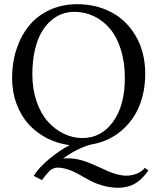

<svg xmlns="http://www.w3.org/2000/svg" viewBox="-20 -678 742 907"><path d="M132.8 -327.1Q132.8 -257.3 152.6 -199.5Q172.4 -141.6 205.6 -104.2Q238.8 -66.9 281.2 -46.4Q323.7 -25.9 370.1 -25.9Q457.5 -25.9 513.7 -102.3Q569.8 -178.7 569.8 -310.1Q569.8 -383.8 551 -443.6Q532.2 -503.4 499.8 -542Q467.3 -580.6 424.1 -601.3Q380.9 -622.1 331.1 -622.1Q300.3 -622.1 272.2 -611.8Q244.1 -601.6 218.5 -578.6Q192.9 -555.7 174.1 -522Q155.3 -488.3 144 -438.2Q132.8 -388.2 132.8 -327.1ZM37.1 -310.1Q37.1 -382.8 58.1 -446.3Q79.1 -509.8 117.7 -556.9Q156.2 -604 214.8 -631.1Q273.4 -658.2 344.2 -658.2Q434.6 -658.2 507.1 -619.6Q579.6 -581.1 622.8 -505.4Q666 -429.7 666 -329.1Q666 -246.1 637.7 -176.5Q609.4 -106.9 550.3 -57.9Q491.2 -8.8 409.2 4.9Q344.2 22.5 277.8 70.8Q284.7 69.8 297.9 69.8Q336.9 69.8 372.6 81.3Q408.2 92.8 453.1 113.8Q479 126 495.6 133.1Q512.2 140.1 534.9 146Q557.6 151.9 577.1 151.9Q601.1 151.9 625 142.8Q648.9 133.8 664.1 115.2L681.2 127Q651.4 169.9 617.4 189.5Q583.5 209 537.1 209Q503.9 209 471.2 200.2Q438.5 191.4 418.7 181.6Q398.9 171.9 369.1 154.8Q345.2 141.1 329.8 133.8Q314.5 126.5 292.7 120.1Q271 113.8 251 113.8Q234.9 113.8 215.8 127Q195.3 148.9 178.2 172.9L139.2 152.8Q163.6 113.3 213.9 71.8Q264.2 30.3 309.1 7.8Q252.4 0.5 202.9 -24.7Q153.3 -49.8 116.5 -89.8Q79.6 -129.9 58.3 -186.8Q37.1 -243.7 37.1 -310.1Z"/></svg>

Font: Common Serif
Style: Regular
Weight: 400
Designer: Philipp H. Poll, Khaled Hosny
Foundry: Stefan Peev, Context Ltd.
Version: Version 1.026